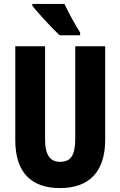

<svg xmlns="http://www.w3.org/2000/svg" viewBox="-20 -950 614 980"><path d="M309 -930H145V-921C171 -886 251 -801 284 -770H389V-784C369 -814 327 -890 309 -930ZM517 -238V-714H364V-242C364 -155 340 -124 287 -124C237 -124 210 -156 210 -241V-714H58V-235C58 -70 139 10 286 10C436 10 517 -74 517 -238Z"/></svg>

Font: Noto Sans Devanagari ExtraCondensed ExtraBold
Style: Regular
Weight: 800
Width: 2
Designer: Jelle Bosma - Monotype Design Team
Foundry: Monotype Imaging Inc.
Version: Version 2.004